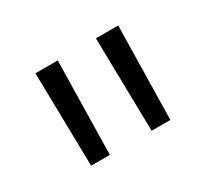

<svg xmlns="http://www.w3.org/2000/svg" viewBox="-68 -803 510 470"><g transform="rotate(-30 186.5 -568.0)"><path d="M127 -436 132 -700H69L74 -436ZM298 -436 303 -700H240L245 -436Z"/></g></svg>

Font: Montserrat Z
Style: Regular
Weight: 400
Designer: Julieta Ulanovsky
Foundry: Julieta Ulanovsky
Version: Version 8.000